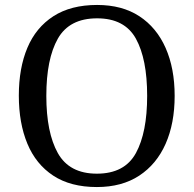

<svg xmlns="http://www.w3.org/2000/svg" viewBox="-20 -745 782 775"><path d="M371 10Q265 10 195 -36Q125 -82 90.5 -165Q56 -248 56 -359Q56 -470 90.5 -552Q125 -634 195.5 -679.5Q266 -725 372 -725Q473 -725 542.5 -679.5Q612 -634 648.5 -551.5Q685 -469 685 -358Q685 -247 648.5 -164.5Q612 -82 542 -36Q472 10 371 10ZM371 -44Q483 -44 528.5 -127Q574 -210 574 -358Q574 -507 528.5 -589Q483 -671 372 -671Q260 -671 213.5 -589Q167 -507 167 -358Q167 -210 213.5 -127Q260 -44 371 -44Z"/></svg>

Font: Noto Serif NP Hmong
Style: Regular
Weight: 400
Designer: Dalton Maag Ltd
Foundry: Dalton Maag Ltd
Version: Version 1.001